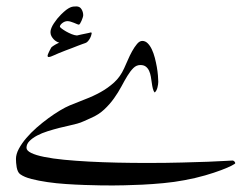

<svg xmlns="http://www.w3.org/2000/svg" viewBox="-20 -442 763 587"><path d="M699.2 57.1Q699.2 58.6 688 64.5Q676.8 70.3 656.2 78.1Q635.7 85.9 607.2 94.2Q578.6 102.5 543.9 108.9Q513.7 114.7 479.7 117.9Q445.8 121.1 415 122.6Q384.3 124 360.4 124.5Q336.4 125 326.2 125Q312 125 289.1 124.8Q266.1 124.5 238.5 123.5Q210.9 122.6 181.4 120.6Q151.9 118.7 125 114.7Q98.1 110.8 76.2 105.2Q54.2 99.6 42 90.8Q37.6 87.9 34.9 82Q32.2 76.2 31 69.3Q29.8 62.5 29.3 55.7Q28.8 48.8 28.8 43.9Q28.8 29.3 37.6 12.9Q46.4 -3.4 60.3 -19.8Q74.2 -36.1 92 -51.8Q109.9 -67.4 128.2 -80.8Q146.5 -94.2 163.3 -104.2Q180.2 -114.3 192.9 -119.6Q216.3 -129.4 240.7 -138.7Q265.1 -147.9 287.6 -160.4Q310.1 -172.9 328.9 -189.9Q347.7 -207 359.4 -232.9Q364.3 -243.2 370.4 -257.6Q376.5 -272 383.8 -285.2Q391.1 -298.3 398.9 -307.6Q406.7 -316.9 415 -316.9Q424.3 -316.9 431.6 -309.6Q439 -302.2 444.3 -290.8Q449.7 -279.3 453.4 -265.1Q457 -251 459.5 -237.1Q461.9 -223.1 462.9 -210.9Q463.9 -198.7 463.9 -191.9Q463.9 -184.6 461.4 -174.6Q459 -164.6 453.1 -159.2Q449.2 -163.1 447.3 -171.1Q445.3 -179.2 444.1 -188.5Q442.9 -197.8 441.2 -207.5Q439.5 -217.3 436 -225.1Q432.6 -232.9 426.3 -238Q419.9 -243.2 409.2 -243.2Q397 -243.2 387.7 -233.9Q378.4 -224.6 369.6 -210.2Q360.8 -195.8 351.1 -177.5Q341.3 -159.2 328.6 -141.4Q315.9 -123.5 298.8 -107.4Q281.7 -91.3 257.8 -81.1Q247.6 -76.7 237.1 -71.8Q226.6 -66.9 215.8 -64Q207.5 -61.5 192.6 -58.3Q177.7 -55.2 160.6 -50.8Q143.6 -46.4 125.7 -40.8Q107.9 -35.2 93.5 -27.6Q79.1 -20 70.1 -10.7Q61 -1.5 61 9.8Q61 18.6 75.4 25.6Q89.8 32.7 115.5 37.8Q141.1 43 176 46.4Q210.9 49.8 252 52Q293 54.2 338.4 55.2Q383.8 56.2 430.2 56.2Q488.8 56.2 535.6 54.9Q582.5 53.7 615.7 52.5Q648.9 51.3 668 50Q687 48.8 690.9 48.8Q693.8 48.8 696.5 51.5Q699.2 54.2 699.2 57.1ZM260.3 -340.3Q260.3 -338.9 259 -334.5Q257.8 -330.1 255.4 -325.4Q252.9 -320.8 249.3 -316.4Q245.6 -312 241.2 -310.5Q238.3 -309.6 232.2 -307.4Q226.1 -305.2 217.8 -302Q209.5 -298.8 199.7 -294.9Q189.9 -291 180.2 -287.6Q156.2 -278.3 144.8 -272.9Q133.3 -267.6 129.4 -267.6Q125.5 -267.6 125.5 -271.5Q125.5 -273.4 127 -277.1Q128.4 -280.8 130.4 -284.7Q132.3 -288.6 134.3 -292.2Q136.2 -295.9 137.2 -297.4Q138.7 -298.8 141.8 -301Q145 -303.2 148.7 -305.4Q152.3 -307.6 155.8 -309.1Q159.2 -310.5 161.1 -311.5Q157.2 -312.5 152.6 -315.2Q147.9 -317.9 144 -322Q140.1 -326.2 137.2 -331.5Q134.3 -336.9 134.3 -343.8Q134.3 -349.6 137.2 -356.7Q140.1 -363.8 144.8 -370.8Q149.4 -377.9 155 -384.8Q160.6 -391.6 166.5 -397.5Q175.8 -406.7 182.6 -411.9Q189.5 -417 194.6 -419.2Q199.7 -421.4 204.1 -421.9Q208.5 -422.4 213.4 -422.4Q224.1 -422.4 229.2 -413.8Q234.4 -405.3 234.4 -395.5Q234.4 -393.1 232.9 -388.2Q231.4 -383.3 229.2 -378.4Q227.1 -373.5 224.9 -370.1Q222.7 -366.7 221.2 -366.7Q219.2 -366.7 215.3 -368.4Q211.4 -370.1 206.5 -372.1Q201.7 -374 196.3 -375.7Q190.9 -377.4 186.5 -377.4Q178.2 -377.4 170.7 -371.6Q163.1 -365.7 163.1 -360.4Q163.1 -358.9 168.5 -354.7Q173.8 -350.6 181.9 -345.9Q189.9 -341.3 199 -337.6Q208 -334 215.3 -333.5Q221.2 -335 228 -336.4Q234.9 -337.9 241 -339.1Q247.1 -340.3 251.5 -341.3Q255.9 -342.3 257.3 -342.8Q258.3 -342.8 259.3 -342.5Q260.3 -342.3 260.3 -340.3Z"/></svg>

Font: Scheherazade
Style: Regular
Weight: 400
Designer: SIL International
Foundry: SIL International
Version: Version 2.100 (build 932/914)